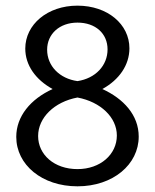

<svg xmlns="http://www.w3.org/2000/svg" viewBox="-20 -655 554 686"><path d="M345.7 -336.9C406.2 -370.1 442.4 -422.9 442.4 -482.4C442.4 -568.4 364.3 -634.8 256.8 -634.8C149.4 -634.8 70.3 -567.4 70.3 -481.4C70.3 -421.9 107.4 -370.1 168 -336.9C88.9 -300.8 38.1 -239.3 38.1 -166C38.1 -66.4 129.9 10.7 256.8 10.7C383.8 10.7 475.6 -67.4 475.6 -167C475.6 -244.1 420.9 -302.7 345.7 -336.9ZM148.4 -477.5C148.4 -533.2 192.4 -574.2 256.8 -574.2C321.3 -574.2 364.3 -535.2 364.3 -478.5C364.3 -420.9 321.3 -375 256.8 -365.2C193.4 -374 148.4 -418.9 148.4 -477.5ZM256.8 -50.8C173.8 -50.8 116.2 -102.5 116.2 -168.9C116.2 -234.4 173.8 -291 256.8 -306.6C339.8 -291 397.5 -235.4 397.5 -170.9C397.5 -103.5 338.9 -50.8 256.8 -50.8Z"/></svg>

Font: Ed Sans Neue
Style: Regular
Weight: 400
Designer: Stephen Hutchings
Version: Version 1.004;PS 001.004;hotconv 1.0.88;makeotf.lib2.5.64775